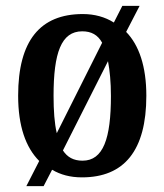

<svg xmlns="http://www.w3.org/2000/svg" viewBox="-20 -596 562 656"><path d="M114 -46 70 40H129L158 -16C187 1 220 10 260 10C404 10 480 -81 480 -269C480 -369 455 -442 411 -487L457 -576H398L369 -519C339 -538 303 -548 263 -548C117 -548 42 -457 42 -269C42 -165 68 -92 114 -46ZM329 -450 174 -141C166 -175 163 -218 163 -269C163 -415 189 -489 261 -489C292 -489 314 -477 329 -450ZM262 -47C231 -47 210 -59 195 -82L349 -387C355 -355 359 -316 359 -268C359 -123 333 -47 262 -47Z"/></svg>

Font: Noto Serif Ethiopic Condensed SemiBold
Style: Regular
Weight: 600
Width: 3
Designer: Monotype Design Team
Foundry: Monotype Imaging Inc.
Version: Version 2.102